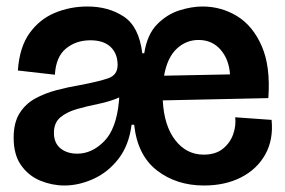

<svg xmlns="http://www.w3.org/2000/svg" viewBox="-20 -557 877 591"><path d="M178 14Q141 14 105 -0.5Q69 -15 45.5 -47.5Q22 -80 22 -133Q22 -179 40 -208Q58 -237 88 -253.5Q118 -270 154 -279.5Q190 -289 226 -295Q284 -306 313 -316Q342 -326 342 -357Q342 -392 320.5 -412.5Q299 -433 258 -433Q214 -433 183 -407.5Q152 -382 149 -327L35 -340Q40 -412 71 -455Q102 -498 149 -517.5Q196 -537 249 -537Q314 -537 361 -506Q408 -475 418 -393H424Q433 -451 463.5 -482Q494 -513 532 -525Q570 -537 603 -537Q661 -537 709.5 -507.5Q758 -478 785.5 -415.5Q813 -353 806 -255L481 -248Q485 -170 519.5 -125.5Q554 -81 607 -81Q644 -81 666.5 -99.5Q689 -118 698 -144.5Q707 -171 704 -196L816 -188Q822 -127 796.5 -81.5Q771 -36 722 -11Q673 14 608 14Q523 14 463 -32.5Q403 -79 393 -173H385Q377 -110 345 -68.5Q313 -27 268 -6.5Q223 14 178 14ZM591 -434Q553 -434 524 -407Q495 -380 485 -324L688 -328Q685 -374 659 -404Q633 -434 591 -434ZM218 -84Q263 -84 300.5 -122Q338 -160 346 -244L347 -257Q317 -244 282 -237Q247 -230 216 -221Q185 -212 165.5 -195.5Q146 -179 146 -148Q146 -117 166 -100.5Q186 -84 218 -84Z"/></svg>

Font: Bricolage Grotesque 48pt SemiBold
Style: Regular
Weight: 600
Designer: Mathieu Triay
Foundry: Atelier Triay
Version: Version 1.000; ttfautohint (v1.8.4.7-5d5b);gftools[0.9.32]